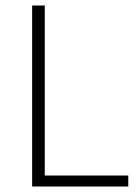

<svg xmlns="http://www.w3.org/2000/svg" viewBox="-20 -679 507 699"><path d="M97 0V-659H143V-40H447V0Z"/></svg>

Font: Toshiba Sans Light
Style: Regular
Weight: 300
Designer: Paul D. Hunt
Foundry: Toshiba Corporation
Version: Version 2.020;PS 2.0;hotconv 1.0.86;makeotf.lib2.5.63406